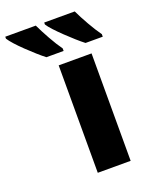

<svg xmlns="http://www.w3.org/2000/svg" viewBox="-264 -844 727 922"><g transform="rotate(-20 99.0 -383.0)"><path d="M241 0H73V-549H241ZM234 -766Q250 -732 274 -690Q298 -648 319 -619V-606H231Q214 -619 191.5 -639Q169 -659 146 -681Q123 -703 104.5 -723Q86 -743 78 -756V-766ZM35 -766Q51 -732 74.5 -690Q98 -648 119 -619V-606H31Q14 -619 -8.5 -639Q-31 -659 -54 -681Q-77 -703 -95 -723Q-113 -743 -121 -756V-766Z"/></g></svg>

Font: Noto Sans ExtraBold
Style: Regular
Weight: 800
Designer: Monotype Design Team
Foundry: Monotype Imaging Inc.
Version: Version 2.007